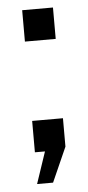

<svg xmlns="http://www.w3.org/2000/svg" viewBox="-47 -509 297 646"><g transform="rotate(-5 101.5 -186.5)"><path d="M106 107H52L88 0H54V-106H158V-10ZM53 -374V-480H157V-374Z"/></g></svg>

Font: Cabin
Style: Regular
Weight: 400
Width: 4
Designer: Pablo Impallari
Foundry: Pablo Impallari. http://www.impallari.com Igino Marini. http://www.ikern.com
Version: Version 3.001